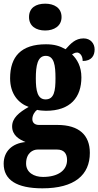

<svg xmlns="http://www.w3.org/2000/svg" viewBox="-32 -791 535 1045"><path d="M214 -625C262 -625 303 -649 303 -698C303 -749 262 -771 214 -771C164 -771 126 -749 126 -698C126 -649 164 -625 214 -625ZM199 234C374 234 457 161 457 41C457 -55 399 -111 280 -111H180C161 -111 144 -120 144 -143C144 -165 159 -186 170 -193C180 -190 206 -188 218 -188C352 -188 411 -262 411 -370C411 -429 388 -468 360 -495C367 -499 375 -505 388 -505C399 -505 418 -492 418 -459C467 -459 483 -489 483 -522C483 -554 461 -582 423 -582C378 -582 353 -554 325 -523C293 -541 263 -550 218 -550C83 -550 23 -483 23 -365C23 -280 68 -229 124 -209C71 -179 34 -148 34 -103C34 -55 72 -32 107 -18C34 -11 -12 33 -12 100C-12 188 58 234 199 234ZM216 -250C172 -250 163 -298 163 -364C163 -433 172 -487 217 -487C263 -487 270 -435 270 -365C270 -297 263 -250 216 -250ZM202 172C153 172 110 148 110 99C110 41 148 23 172 23H279C317 23 333 46 333 80C333 137 283 172 202 172Z"/></svg>

Font: Noto Serif Hebrew ExtraCondensed Black
Style: Regular
Weight: 900
Width: 2
Designer: Monotype Design Team
Foundry: Monotype Imaging Inc.
Version: Version 2.004